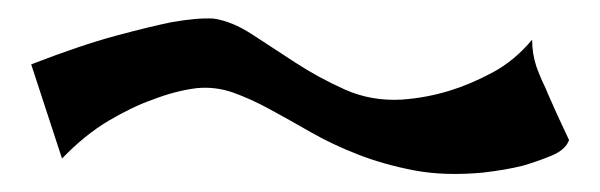

<svg xmlns="http://www.w3.org/2000/svg" viewBox="-20 -421 666 213"><path d="M14.6 -349.6Q70.3 -371.1 108.4 -381.3Q146.5 -391.6 170.9 -396.5Q199.2 -401.4 216.8 -400.4Q237.3 -397.5 259.8 -382.8Q282.2 -368.2 307.6 -351.6Q333 -335 362.3 -321.8Q391.6 -308.6 425.8 -310.5Q453.1 -312.5 478.5 -320.3Q501 -327.1 525.9 -340.3Q550.8 -353.5 570.3 -377Q570.3 -361.3 575.2 -346.7Q578.1 -338.9 581.1 -332Q585 -324.2 588.9 -314.5Q592.8 -305.7 598.1 -293.9Q603.5 -282.2 611.3 -265.6Q607.4 -254.9 592.3 -248.5Q577.1 -242.2 560.5 -237.3Q541 -232.4 515.6 -229.5Q473.6 -225.6 439.9 -231.9Q406.2 -238.3 377.4 -249.5Q348.6 -260.7 324.7 -274.4Q300.8 -288.1 279.3 -299.8Q257.8 -311.5 238.3 -318.4Q218.8 -325.2 198.2 -323.2Q174.8 -320.3 149.4 -310.5Q127 -302.7 100.6 -287.1Q74.2 -271.5 48.8 -245.1Z"/></svg>

Font: Irish Growler
Style: Regular
Weight: 400
Designer: Squid
Foundry: Font Diner, Inc DBA Sideshow
Version: Version 1.000